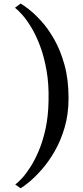

<svg xmlns="http://www.w3.org/2000/svg" viewBox="-20 -850 454 1056"><path d="M357 -310.5Q357 -222 335.5 -148.8Q314 -75.5 280.5 -17.8Q247 40 210 82Q173 124 141.2 150.2Q109.5 176.5 93 185.5L64 164.5Q78.5 154.5 100.8 130.5Q123 106.5 147.5 68.2Q172 30 194.2 -23Q216.5 -76 231 -143.8Q245.5 -211.5 247 -294.5Q249.5 -386 236.2 -461.2Q223 -536.5 201 -595.5Q179 -654.5 153 -697.8Q127 -741 102.8 -768.2Q78.5 -795.5 62.5 -807.5L93.5 -830.5Q108 -822.5 138.8 -798.8Q169.5 -775 206.8 -734.2Q244 -693.5 278.2 -633.5Q312.5 -573.5 334.8 -493.2Q357 -413 357 -310.5Z"/></svg>

Font: Merriweather 96pt SemiBold
Style: Regular
Weight: 600
Version: Version 2.100